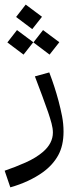

<svg xmlns="http://www.w3.org/2000/svg" viewBox="-25 -576 334 828"><path d="M19.5 231.9 -4.9 160.2Q41 144.5 85.4 124.8Q129.9 105 160.2 79.1Q203.1 42 203.1 -4.4Q203.1 -22 197.3 -43.9Q191.4 -65.9 182.6 -91.8Q172.9 -119.6 157.2 -162.4Q141.6 -205.1 125.5 -246.6L187.5 -263.7Q200.7 -229 209.7 -200.9Q218.8 -172.9 227.5 -140.6Q236.3 -107.4 242.7 -74.7Q249 -42 249 -8.3Q249 51.8 226.1 93.5Q203.1 135.3 160.2 166.5Q131.8 187 95.7 203.9Q59.6 220.7 19.5 231.9ZM48.3 -446.3 118.5 -393.9 76.5 -340.5 6.8 -393ZM160.6 -446.3 230.8 -393.9 188.8 -340.5 119.1 -393ZM85.9 -556.2 156.1 -503.7 114.1 -450.4 44.4 -502.8Z"/></svg>

Font: Markazi Text
Style: Regular
Weight: 400
Designer: Borna Izadpanah (Arabic designer), Fiona Ross (Arabic design director) and Florian Runge (Latin designer)
Foundry: Borna Izadpanah and Florian Runge
Version: Version 1.000